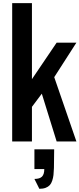

<svg xmlns="http://www.w3.org/2000/svg" viewBox="-20 -895 503 1215"><path d="M197.8 49.8H322.8Q322.8 120.6 321.3 168Q320.3 194.3 318.4 212.4Q316.4 230.5 310.5 248.3Q304.7 266.1 294.9 276.6Q285.2 287.1 268.8 293.5Q252.4 299.8 229 299.8L197.8 237.3Q231.4 237.3 245.8 222.7Q260.3 208 260.3 174.8H197.8ZM182.1 -875V-394L338.4 -625H463.4L323.2 -406.7L463.4 0H338.4L244.6 -302.2L182.1 -218.8V0H57.1V-875Z"/></svg>

Font: Oswald
Style: Stencbab
Weight: 400
Designer: Mathieu Le Lay
Foundry: Mathieu Le Lay
Version: Version 1.000